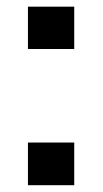

<svg xmlns="http://www.w3.org/2000/svg" viewBox="-20 -547 304 567"><path d="M199.2 0Q165 0 62.5 0Q62.5 -31.2 62.5 -126Q96.7 -126 199.2 -126Q199.2 -94.7 199.2 0ZM199.2 -402.3Q165 -402.3 62.5 -402.3Q62.5 -433.6 62.5 -527.3Q96.7 -527.3 199.2 -527.3Q199.2 -496.1 199.2 -402.3Z"/></svg>

Font: Noto Sans Hebrew DECATHLON 
Style: Bold
Weight: 400
Designer: Monotype Design Team
Version: Version 2.000;GOOG;noto-fonts:20170220:a8a215d2e889